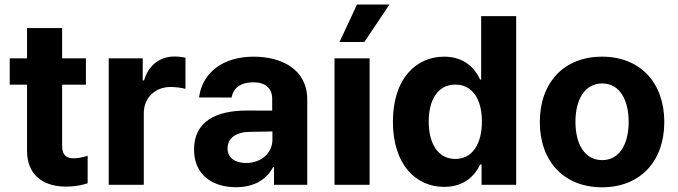

<svg xmlns="http://www.w3.org/2000/svg" viewBox="-20 -797 2923 828"><path d="M350.5 -545.5H247.9V-676.1H96.6V-545.5H22V-431.8H96.6V-147.7C95.9 -40.8 168.7 12.1 278.4 7.5C317.5 6 342.7 -1.8 358 -6.7V-125C335.6 -117.9 313.2 -114.3 299 -114.3C268.8 -114.3 247.9 -125.7 247.9 -167.6V-431.8H350.5Z M448.9 0H600.1V-308.6C600.1 -375.7 649.1 -421.9 715.9 -421.9C736.9 -421.9 765.6 -418.3 779.8 -413.7V-547.9C766.3 -551.1 747.5 -553.3 732.2 -553.3C671.2 -553.3 621.1 -517.8 601.2 -450.3H595.5V-545.5H448.9Z M997.9 10.3C1078.5 10.3 1130.7 -24.9 1157.3 -75.6H1161.6V0H1305V-367.9C1305 -497.9 1195 -552.6 1073.5 -552.6C942.8 -552.6 852.6 -485.1 838.4 -376.8L978.7 -376.4C986.2 -418.3 1018.5 -442.1 1072.8 -442.1C1124.3 -442.1 1153.8 -416.2 1153.8 -371.4V-320L1047.2 -320.3C913 -321 816.8 -274.1 816.8 -152.3C816.8 -44.4 893.8 10.3 997.9 10.3ZM961.3 -157.3C961.3 -199.9 996.1 -227.3 1055.4 -228.3L1154.8 -230.1V-195C1154.8 -137.8 1107.6 -94.1 1041.2 -94.1C994.7 -94.1 961.3 -115.8 961.3 -157.3Z M1422.6 0H1573.9V-545.5H1422.6ZM1444.2 -615.8H1551.1L1659.4 -777.3H1519.5Z M1895.6 8.9C1983.7 8.9 2029.5 -41.9 2050.4 -87.4H2056.8V0H2206V-727.3H2055V-453.8H2050.4C2030.2 -498.2 1986.5 -552.6 1895.2 -552.6C1775.6 -552.6 1674.4 -459.5 1674.4 -272C1674.4 -89.5 1771.3 8.9 1895.6 8.9ZM1828.8 -272.7C1828.8 -367.2 1868.6 -432.2 1943.5 -432.2C2017 -432.2 2058.2 -370 2058.2 -272.7C2058.2 -175.4 2016.3 -111.5 1943.5 -111.5C1869.3 -111.5 1828.8 -177.6 1828.8 -272.7Z M2576.3 10.7C2741.8 10.7 2844.8 -102.6 2844.8 -270.6C2844.8 -439.6 2741.8 -552.6 2576.3 -552.6C2410.9 -552.6 2307.9 -439.6 2307.9 -270.6C2307.9 -102.6 2410.9 10.7 2576.3 10.7ZM2461.6 -271.7C2461.6 -366.8 2500.7 -437.1 2577.1 -437.1C2652 -437.1 2691.1 -366.8 2691.1 -271.7C2691.1 -176.5 2652 -106.5 2577.1 -106.5C2500.7 -106.5 2461.6 -176.5 2461.6 -271.7Z"/></svg>

Font: Margiela Sans
Style: Bold
Weight: 700
Designer: Stefan Endress, Andreas Faust
Version: Version 1.100;FEAKit 1.0